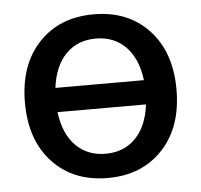

<svg xmlns="http://www.w3.org/2000/svg" viewBox="-44 -576 662 631"><g transform="rotate(-5 287.0 -260.0)"><path d="M105.5 -457Q174 -530 287 -530Q400 -530 468.5 -457Q537 -384 537 -260Q537 -136 468.5 -63Q400 10 287 10Q174 10 105.5 -63Q37 -136 37 -260Q37 -384 105.5 -457ZM141 -220Q150 -148 188.5 -109Q227 -70 287 -70Q347 -70 385.5 -109Q424 -148 433 -220ZM141 -300H433Q424 -372 385.5 -411Q347 -450 287 -450Q227 -450 188.5 -411Q150 -372 141 -300Z"/></g></svg>

Font: M PLUS 1p Medium
Style: Regular
Weight: 500
Version: Version 1.062